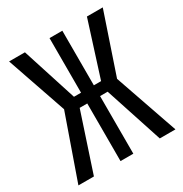

<svg xmlns="http://www.w3.org/2000/svg" viewBox="-170 -858 939 987"><g transform="rotate(-30 300.0 -365.0)"><path d="M104 0 217 -342H262V0H338V-342H383L495 0H588L458 -375L578 -730H484L381 -406H338V-730H262V-406H220L116 -730H22L144 -376L12 0Z"/></g></svg>

Font: Tekne LDO
Style: Regular
Weight: 400
Monospace: yes
Designer: Alessio Laiso, Mario Rullo, Paolo Rosset
Foundry: Alessio Laiso
Version: Version 1.000;hotconv 1.0.109;makeotfexe 2.5.65596